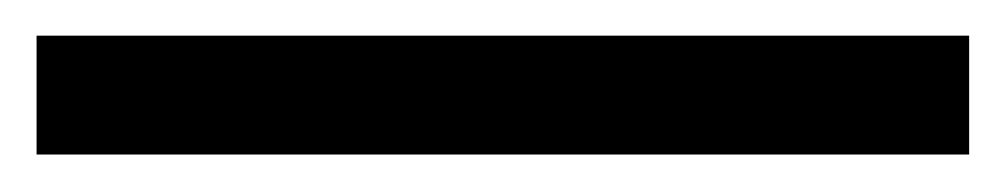

<svg xmlns="http://www.w3.org/2000/svg" viewBox="-25 48 550 105"><path d="M505 132.5H-5V67.5H505Z"/></svg>

Font: Funnel Sans Light
Style: Regular
Weight: 400
Version: Version 1.000